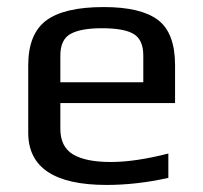

<svg xmlns="http://www.w3.org/2000/svg" viewBox="-20 -514 575 544"><path d="M476 -222H151V-149Q151 -98 187 -76.5Q223 -55 294 -55Q363 -55 457 -79V-10Q367 10 282 10Q60 10 60 -138V-329Q60 -418 111 -456Q162 -494 274 -494Q379 -494 427.5 -457.5Q476 -421 476 -329ZM386 -281V-357Q386 -401 359 -417.5Q332 -434 269 -434Q209 -434 180 -418Q151 -402 151 -357V-281Z"/></svg>

Font: Play
Style: Regular
Weight: 400
Designer: Jonas Hecksher
Foundry: Jonas Hecksher, Playtypeª, e-types AS
Version: Version 1.002